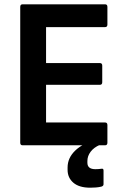

<svg xmlns="http://www.w3.org/2000/svg" viewBox="-20 -675 580 892"><path d="M85 0Q74 0 74 -12V-643Q74 -655 85 -655H468Q479 -655 479 -643V-561Q479 -549 468 -549H194V-382H444Q455 -382 455 -370V-293Q455 -281 444 -281H194V-106H468Q479 -106 479 -94V-12Q479 0 468 0ZM399 197Q348 197 321 174Q294 151 294 114V103Q294 59 329 25Q364 -9 427 -26L444 -13V-2Q416 10 401 30Q386 50 386 73V81Q386 111 423 111Q439 111 451 109Q461 107 461 117V181Q461 189 451 192Q439 195 425 196Q411 197 399 197Z"/></svg>

Font: Sofia Sans
Style: Bold
Weight: 700
Designer: Botio Nikoltchev, Ani Petrova
Foundry: lettersoup
Version: Version 4.100; ttfautohint (v1.8.4.7-5d5b)